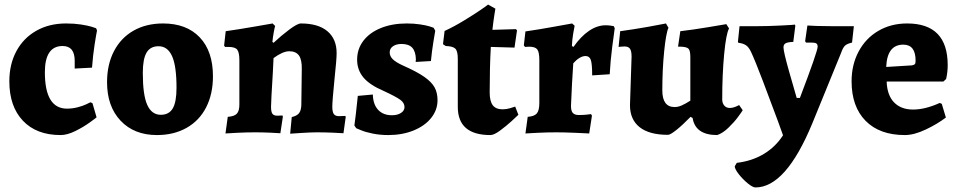

<svg xmlns="http://www.w3.org/2000/svg" viewBox="-20 -581 4208 843"><path d="M21 -224Q21 -299 52 -356.5Q83 -414 139.5 -446Q196 -478 270 -478Q306 -478 335 -473.5Q364 -469 381 -464Q398 -459 402 -457L406 -447Q403 -434 395.5 -386Q388 -338 384 -284L308 -280V-314Q308 -379 255 -379Q177 -379 177 -264Q177 -104 274 -104Q298 -104 321 -110Q344 -116 358.5 -123Q373 -130 377 -132L386 -128L404 -66Q404 -65 375 -44Q346 -23 310.5 -5.5Q275 12 246 12Q140 12 80.5 -51Q21 -114 21 -224Z M450 -220Q450 -298 480.5 -356.5Q511 -415 566.5 -446.5Q622 -478 696 -478Q799 -478 857 -417Q915 -356 915 -246Q915 -168 885 -109.5Q855 -51 799 -19.5Q743 12 669 12Q569 12 509.5 -51Q450 -114 450 -220ZM755 -196Q755 -291 735.5 -334.5Q716 -378 676 -378Q640 -378 623.5 -350Q607 -322 607 -261Q607 -164 626.5 -120.5Q646 -77 686 -77Q722 -77 738.5 -105Q755 -133 755 -196Z M1303 -119 1305 -277Q1306 -319 1292.5 -337.5Q1279 -356 1250 -356Q1222 -356 1181 -326L1178 -264Q1170 -134 1170 -112Q1170 -90 1176 -81.5Q1182 -73 1198 -73L1220 -74L1222 -69L1211 4Q1199 3 1166 1.5Q1133 0 1099 0Q1063 0 1022.5 2Q982 4 970 5L980 -68Q1009 -70 1020 -82Q1031 -94 1031 -122V-316Q1031 -351 1021.5 -363Q1012 -375 983 -375H968L964 -381L971 -444Q1034 -453 1096.5 -464Q1159 -475 1177 -478L1188 -467Q1186 -461 1182 -439.5Q1178 -418 1176 -397L1181 -393Q1214 -424 1250 -451Q1286 -478 1301 -478Q1377 -478 1417.5 -444Q1458 -410 1458 -348Q1458 -320 1449 -237Q1439 -137 1439 -113Q1439 -90 1445.5 -80.5Q1452 -71 1468 -71L1496 -72L1498 -68L1488 4Q1475 3 1440.5 1.5Q1406 0 1371 0Q1347 0 1307 2.5Q1267 5 1254 6L1261 -67Q1283 -72 1292.5 -83.5Q1302 -95 1303 -119Z M1544 -18 1536 -30Q1541 -63 1551 -160L1617 -166Q1618 -123 1640 -99Q1662 -75 1701 -75Q1725 -75 1740.5 -85Q1756 -95 1756 -111Q1756 -129 1738 -142.5Q1720 -156 1664 -182Q1603 -208 1575.5 -241Q1548 -274 1548 -319Q1548 -366 1575.5 -402Q1603 -438 1652.5 -458Q1702 -478 1766 -478Q1797 -478 1823.5 -474Q1850 -470 1865 -465.5Q1880 -461 1884 -459L1891 -446Q1889 -435 1882.5 -395Q1876 -355 1872 -313L1805 -309L1806 -321Q1805 -355 1790 -371.5Q1775 -388 1743 -388Q1720 -388 1705.5 -378Q1691 -368 1691 -351Q1691 -334 1705 -320.5Q1719 -307 1750 -293Q1811 -266 1843 -243.5Q1875 -221 1888 -197.5Q1901 -174 1901 -141Q1901 -98 1873 -63Q1845 -28 1795.5 -8Q1746 12 1685 12Q1648 12 1616.5 5.5Q1585 -1 1567 -8.5Q1549 -16 1544 -18Z M1990 -112V-323Q1990 -356 1979.5 -367Q1969 -378 1937 -379L1925 -387L1932 -445Q1975 -465 2017.5 -491Q2060 -517 2088 -536Q2116 -555 2123 -561L2155 -543Q2154 -537 2150 -511.5Q2146 -486 2142 -450L2245 -453L2250 -448L2239 -372L2135 -375Q2130 -285 2130 -175Q2130 -137 2143.5 -119Q2157 -101 2187 -101Q2203 -101 2220 -106Q2237 -111 2242 -113L2256 -77Q2249 -70 2226 -49Q2203 -28 2176 -8Q2149 12 2133 12Q1990 12 1990 -112Z M2348 -129V-317Q2348 -352 2339 -364Q2330 -376 2303 -376L2285 -375L2280 -382L2287 -443Q2349 -452 2411.5 -463.5Q2474 -475 2492 -478L2503 -468Q2501 -460 2496.5 -432.5Q2492 -405 2491 -379L2498 -375Q2530 -421 2566 -445.5Q2602 -470 2639 -470Q2650 -470 2661 -468.5Q2672 -467 2675 -466L2679 -457Q2676 -438 2668 -375Q2660 -312 2657 -255L2580 -250Q2580 -301 2574 -318Q2568 -335 2551 -335Q2538 -335 2524 -326.5Q2510 -318 2497 -303Q2495 -276 2491.5 -214Q2488 -152 2487 -116Q2487 -94 2495 -85Q2503 -76 2522 -76Q2539 -76 2554.5 -77.5Q2570 -79 2575 -80L2579 -73L2567 5Q2552 4 2503.5 2Q2455 0 2423 0Q2384 0 2342 2Q2300 4 2287 5L2297 -68Q2326 -70 2337 -83Q2348 -96 2348 -129Z M2722 -377Q2713 -377 2705.5 -376Q2698 -375 2696 -375L2703 -444Q2762 -452 2824 -463Q2886 -474 2904 -478L2915 -459Q2904 -435 2896 -354.5Q2888 -274 2888 -184Q2888 -111 2942 -111Q2957 -111 2973 -118Q2989 -125 3011 -139V-330Q3011 -358 3003.5 -366.5Q2996 -375 2971 -376H2957L2967 -444Q3026 -451 3088.5 -461.5Q3151 -472 3169 -475L3181 -456Q3168 -433 3159.5 -343.5Q3151 -254 3151 -145Q3151 -128 3160 -117.5Q3169 -107 3184 -107Q3197 -107 3211 -113Q3225 -119 3225 -120L3241 -97Q3237 -90 3220 -67Q3203 -44 3178 -20Q3153 4 3129 12Q3033 12 3021 -63L3012 -68Q2977 -32 2950 -10.5Q2923 11 2913 11Q2831 11 2788.5 -22.5Q2746 -56 2746 -119L2753 -332Q2753 -357 2746 -367Q2739 -377 2722 -377Z M3206 149 3215 134Q3282 126 3333.5 95Q3385 64 3418 13L3396 -48Q3365 -132 3330 -224Q3295 -316 3278 -352Q3268 -374 3255 -382.5Q3242 -391 3222 -393L3220 -398L3227 -466H3303Q3350 -466 3410 -469Q3470 -472 3470 -473L3472 -468L3463 -397Q3437 -396 3428.5 -390.5Q3420 -385 3420 -373Q3420 -354 3444.5 -267.5Q3469 -181 3478 -151H3492Q3570 -356 3570 -376Q3570 -386 3564.5 -390Q3559 -394 3544 -394H3519L3515 -400L3525 -469Q3536 -468 3567 -467Q3598 -466 3633 -466H3729L3721 -394Q3699 -389 3690 -380.5Q3681 -372 3673 -349L3546 -38Q3430 242 3297 242Q3285 242 3263 224Q3241 206 3223.5 183.5Q3206 161 3206 149Z M3719 -224Q3719 -297 3750 -355Q3781 -413 3836.5 -445.5Q3892 -478 3963 -478Q4141 -478 4141 -295Q4141 -264 4134 -234L4122 -223H3873Q3875 -163 3905.5 -131.5Q3936 -100 3989 -100Q4042 -100 4106 -129L4115 -125L4133 -65Q4095 -36 4044 -12Q3993 12 3953 12Q3842 12 3780.5 -50.5Q3719 -113 3719 -224ZM3984 -294Q3994 -296 3997 -299.5Q4000 -303 4000 -315Q4000 -385 3946 -385Q3875 -385 3871 -287Z"/></svg>

Font: Alegreya ExtraBold
Style: Regular
Weight: 800
Designer: Juan Pablo del Peral
Foundry: Huerta Tipografica
Version: Version 2.007; ttfautohint (v1.6)